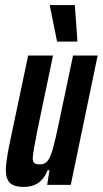

<svg xmlns="http://www.w3.org/2000/svg" viewBox="-20 -729 405 757"><path d="M3 -60Q3 -87 16 -154L91 -510H189L128 -218Q111 -134 109 -106Q109 -91 115.5 -86Q122 -81 138 -81Q157 -81 168 -95Q179 -109 188.5 -142.5Q198 -176 214 -253L268 -510H365L259 0H166L175 -58H168Q142 8 75 8Q36 8 19.5 -7.5Q3 -23 3 -60ZM205 -565 177 -704V-709H275L285 -570V-565Z"/></svg>

Font: Saira Ultra Condensed
Style: Bold Italic
Weight: 700
Width: 1
Italic angle: -12°
Designer: Hector Gatti with collaboration of the Omnibus-Type team
Foundry: Omnibus-Type
Version: Version 1.001; ttfautohint (v1.8)